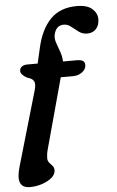

<svg xmlns="http://www.w3.org/2000/svg" viewBox="-70 -759 604 994"><g transform="rotate(-5 231.5 -262.0)"><path d="M46.5 -408Q46.5 -421.5 57 -430Q67.5 -438.5 86.5 -438.5H140L157.5 -514.5Q178.5 -611.5 229.2 -664.5Q280 -717.5 368 -717.5Q421 -717.5 447 -694.5Q473 -671.5 473 -640.5Q473 -608.5 455.5 -589.8Q438 -571 409.5 -571Q385 -571 366 -585Q347 -599 329.5 -613.2Q312 -627.5 292.5 -627.5Q251.5 -627.5 241 -580Q236.5 -561 244.5 -537.8Q252.5 -514.5 261.8 -489Q271 -463.5 271.5 -438H343Q363 -438 374 -432Q385 -426 385 -409.5Q385 -388.5 364.8 -373Q344.5 -357.5 315.5 -357.5H253L153.5 7.5Q149.5 21.5 148 33Q146.5 44.5 146.5 53.5Q146.5 68.5 154.8 77.8Q163 87 171 96Q179 105 179 119.5Q179 140 159.5 157Q140 174 109 184.5Q78 195 44.5 195Q-32.5 195 0 85.5L113 -303.5Q121.5 -333.5 114.2 -348.5Q107 -363.5 80 -370.5Q46.5 -388.5 46.5 -408Z"/></g></svg>

Font: Fraunces 9pt S050 SemiBold
Style: Italic
Weight: 600
Italic angle: -16°
Version: Version 1.000; ttfautohint (v1.8.3)